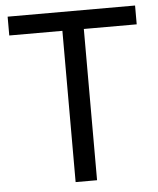

<svg xmlns="http://www.w3.org/2000/svg" viewBox="-52 -759 659 803"><g transform="rotate(-5 278.0 -357.0)"><path d="M323 0H233V-635H10V-714H545V-635H323Z"/></g></svg>

Font: Noto Sans Imperial Aramaic
Style: Regular
Weight: 400
Designer: Monotype Design Team
Foundry: Monotype Imaging Inc.
Version: Version 2.001; ttfautohint (v1.8.4.7-5d5b)